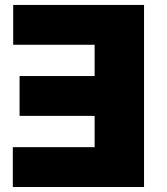

<svg xmlns="http://www.w3.org/2000/svg" viewBox="-20 -747 666 767"><path d="M555.4 0H31.2V-159.1H358V-284.1H58.2V-443.2H358V-568.2H32.7V-727.3H555.4Z"/></svg>

Font: Linik Sans Black
Style: Regular
Weight: 900
Designer: Fonts by Rasmus Andersson / Changes by Cristiano Sobral with parts from Marc Monis
Foundry: rsms
Version: Version 3.020; ttfautohint (v1.6)